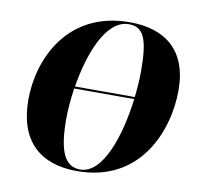

<svg xmlns="http://www.w3.org/2000/svg" viewBox="-81 -811 947 907"><g transform="rotate(10 392.5 -357.0)"><path d="M345 11C651 11 752 -256 752 -448C752 -644 635 -725 471 -725C170 -725 61 -475 61 -282C61 -83 169 11 345 11ZM467 -715C538 -715 562 -662 562 -505C562 -467 559 -425 554 -381H267C293 -540 357 -715 467 -715ZM359 1C288 1 253 -62 253 -221C253 -263 257 -316 265 -371H553C531 -192 468 1 359 1Z"/></g></svg>

Font: Noto Serif Display SemiCondensed Black
Style: Italic
Weight: 900
Width: 4
Italic angle: -12°
Designer: Monotype Design Team
Foundry: Monotype Imaging Inc.
Version: Version 2.009